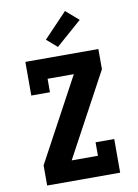

<svg xmlns="http://www.w3.org/2000/svg" viewBox="-104 -1056 809 1124"><g transform="rotate(-10 300.0 -494.0)"><path d="M83 0V-120L350 -615H194V-535H83V-735H517V-615L250 -120H406V-200H517V0ZM286 -788 224 -842 363 -988 439 -922Z"/></g></svg>

Font: Iosevka Etoile Heavy
Style: Regular
Weight: 900
Designer: Belleve Invis
Foundry: Belleve Invis
Version: Version 22.1.2; ttfautohint (v1.8.4)